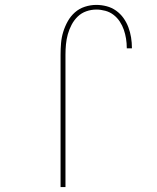

<svg xmlns="http://www.w3.org/2000/svg" viewBox="-20 -763 640 783"><path d="M227 0V-540Q227 -564 229 -587.5Q231 -611 238 -633.5Q245 -656 256.5 -676.5Q268 -697 285.5 -712.5Q303 -728 326 -735.5Q349 -743 373 -743Q394 -743 415 -737.5Q436 -732 453.5 -719.5Q471 -707 483.5 -689.5Q496 -672 503.5 -652Q511 -632 514.5 -610.5Q518 -589 518 -568Q518 -567 518 -567Q518 -567 518 -566H497Q497 -567 497 -567Q497 -567 497 -568Q497 -587 494 -605.5Q491 -624 485 -641.5Q479 -659 468.5 -675Q458 -691 443 -702.5Q428 -714 409.5 -719Q391 -724 373 -724Q352 -724 332 -717Q312 -710 297 -695.5Q282 -681 272 -662Q262 -643 256.5 -623Q251 -603 249 -582Q247 -561 247 -540V0Z"/></svg>

Font: Iosevka Curly Thin Extended
Style: Regular
Weight: 100
Width: 7
Monospace: yes
Designer: Belleve Invis
Foundry: Belleve Invis
Version: Version 11.1.0; ttfautohint (v1.8.3)